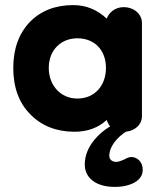

<svg xmlns="http://www.w3.org/2000/svg" viewBox="-20 -500 632 752"><path d="M272 16C322 16 364 1 398 -30C401 -20 406 -12 411 -5C388 9 368 26 351 46C325 77 312 110 312 144C312 197 356 232 429 232C461 232 488 226 510 213C529 201 539 185 539 165C539 134 518 115 494 115C486 115 477 119 470 123C455 130 444 134 435 134C422 134 408 127 408 110C408 92 416 72 433 51C443 39 456 27 473 16C490 14 505 8 516 -2C529 -13 536 -28 536 -46V-410C536 -443 507 -472 464 -472C432 -472 407 -452 398 -427C361 -462 317 -480 267 -480C197 -480 140 -458 97 -414C54 -369 32 -309 32 -234C32 -158 54 -97 99 -52C143 -7 201 16 272 16ZM283 -114C218 -114 171 -165 171 -234C171 -303 218 -350 283 -350C351 -350 395 -303 395 -234C395 -165 351 -114 283 -114Z"/></svg>

Font: Dongle
Style: Bold
Weight: 700
Designer: Yanghee Ryu
Foundry: Yanghee Ryu
Version: Version 2.000